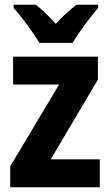

<svg xmlns="http://www.w3.org/2000/svg" viewBox="-20 -786 463 806"><path d="M145 -606H285C309 -649 361 -716 392 -753V-766H301C272 -744 246 -720 214 -686C184 -719 157 -746 130 -766H37V-753C70 -716 122 -647 145 -606ZM399 0V-117H193L391 -452V-548H35V-431H228L23 -88V0Z"/></svg>

Font: Noto Sans Oriya Cond Bold
Style: Bold
Weight: 700
Width: 3
Designer: Amélie Bonet and Sol Matas
Foundry: Google LLC
Version: Version 2.006